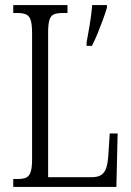

<svg xmlns="http://www.w3.org/2000/svg" viewBox="-20 -734 515 754"><path d="M32 0V-31H50Q70 -31 82.5 -36.5Q95 -42 100.5 -59Q106 -76 106 -109V-604Q106 -638 100.5 -655Q95 -672 82 -677.5Q69 -683 49 -683H32V-714H245V-683H226Q204 -683 191.5 -677.5Q179 -672 174 -655.5Q169 -639 169 -606V-38H339Q364 -38 377.5 -47Q391 -56 397 -74Q403 -92 405 -119L411 -210H442L437 0ZM320 -567Q324 -591 328.5 -615Q333 -639 336.5 -664.5Q340 -690 342 -714H400V-704Q394 -683 384 -656Q374 -629 363 -602Q352 -575 341 -554H320Z"/></svg>

Font: Noto Serif Khmer ExtraCondensed Light
Style: Regular
Weight: 300
Width: 2
Designer: Danh Hong and the Monotype Design Team
Foundry: Monotype Imaging Inc.
Version: Version 2.004